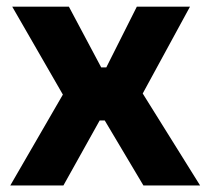

<svg xmlns="http://www.w3.org/2000/svg" viewBox="-20 -568 640 588"><path d="M11.5 0 181.5 -293.8 177.8 -269.2 17.5 -547.5H191L290 -361.5H305.5L399 -547.5H561.8L409.2 -267.2L413 -288.2L592.8 0H419.2L300.8 -199H285.2L174.2 0Z"/></svg>

Font: SVN-Sora Variable
Style: Regular
Weight: 400
Designer: Jonathan Barnbrook, Julián Moncada
Foundry: Barnbrook Fonts
Version: Version 2.000 - Viet hoa boi STYLEno.1 Fonts